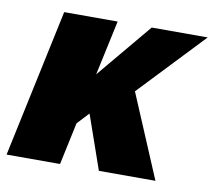

<svg xmlns="http://www.w3.org/2000/svg" viewBox="-80 -599 750 672"><g transform="rotate(10 295.0 -263.0)"><path d="M96 -526H286L244 -331L407 -526H606L388 -296L513 0H312L245 -192L206 -150L174 0H-16Z"/></g></svg>

Font: Raleway Thin Black
Style: Italic
Weight: 900
Italic angle: -12°
Version: Version 4.026